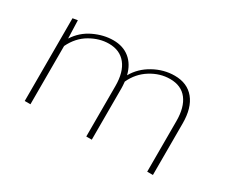

<svg xmlns="http://www.w3.org/2000/svg" viewBox="-76 -614 961 816"><g transform="rotate(30 404.5 -206.0)"><path d="M719 -253V0H691V-248Q691 -316 662.5 -353Q634 -390 579 -390Q530 -390 485 -362Q440 -334 417 -284Q419 -264 419 -253V0H392V-248Q392 -316 362.5 -353Q333 -390 279 -390Q233 -390 188 -364Q143 -338 118 -286V0H90V-406L114 -410L117 -322Q146 -367 193.5 -389.5Q241 -412 288 -412Q336 -412 368 -386Q400 -360 412 -312Q438 -358 487 -385Q536 -412 589 -412Q651 -412 685 -370.5Q719 -329 719 -253Z"/></g></svg>

Font: Ysabeau Infant Extralight
Style: Regular
Weight: 200
Designer: Christian Thalmann (Catharsis Fonts)
Version: Version 0.003